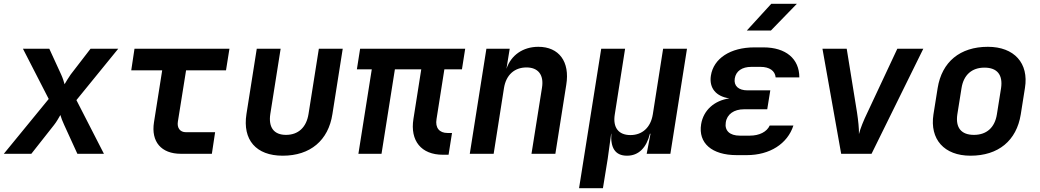

<svg xmlns="http://www.w3.org/2000/svg" viewBox="-26 -805 5446 1005"><path d="M-6 0H138L257 -151C270 -167 283 -191 290 -203C293 -191 302 -168 310 -151L379 0H518L374 -281L593 -550H448L344 -415C332 -398 319 -376 312 -364C309 -376 302 -398 294 -415L232 -550H94L229 -287Z M921 0H1083L1100 -113H947C916 -113 900 -136 905 -168L948 -437H1157L1175 -550H678L661 -437H823L780 -165C764 -63 818 0 921 0Z M1454 10C1598 10 1693 -70 1714 -208L1768 -550H1643L1589 -209C1578 -138 1535 -99 1471 -99C1408 -99 1378 -138 1389 -209L1443 -550H1318L1264 -208C1243 -73 1314 10 1454 10Z M2292 5H2322L2340 -109H2316C2274 -109 2251 -136 2259 -182L2300 -442H2392L2409 -550H1859L1842 -442H1920L1850 0H1971L2041 -442H2179L2138 -182C2120 -68 2179 5 2292 5Z M2433 0H2558L2612 -344C2623 -413 2667 -452 2730 -452C2790 -452 2822 -414 2811 -346L2756 0H2881L2938 -361C2958 -482 2900 -560 2792 -560C2711 -560 2649 -516 2625 -445L2642 -550H2520Z M3005 180H3130L3155 26L3173 -105H3174C3169 -33 3193 10 3256 10C3318 10 3358 -33 3376 -105H3379L3359 0H3483L3570 -550H3445L3391 -206C3380 -138 3336 -98 3274 -98C3211 -98 3181 -138 3192 -206L3246 -550H3121Z M3883 -645H4009L4145 -785H4011ZM3883 7C4003 7 4096 -52 4127 -148H4003C3988 -115 3949 -95 3899 -95H3846C3794 -95 3766 -121 3773 -164C3779 -207 3816 -233 3868 -233H3990L4006 -332H3887C3839 -332 3814 -356 3820 -394C3826 -433 3858 -455 3907 -455H3955C4002 -455 4031 -434 4034 -400H4158C4158 -497 4088 -557 3970 -557H3923C3797 -557 3709 -499 3695 -409C3685 -344 3722 -300 3792 -290C3713 -279 3656 -228 3644 -155C3628 -56 3700 7 3830 7Z M4377 0H4536L4807 -550H4671L4514 -215C4495 -176 4477 -132 4470 -103C4471 -132 4466 -176 4460 -216L4406 -550H4279Z M5054 10C5200 10 5295 -69 5317 -206L5339 -345C5360 -474 5283 -560 5145 -560C4999 -560 4904 -481 4882 -344L4860 -206C4840 -76 4916 10 5054 10ZM5072 -99C5005 -99 4975 -137 4985 -206L5007 -344C5018 -413 5061 -451 5127 -451C5194 -451 5224 -413 5214 -344L5192 -206C5181 -137 5138 -99 5072 -99Z"/></svg>

Font: JetBrains Mono
Style: Bold Italic
Weight: 558
Italic angle: -9°
Monospace: yes
Designer: Philipp Nurullin, Konstantin Bulenkov
Foundry: JetBrains
Version: Version 2.305